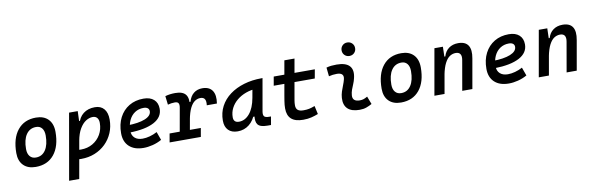

<svg xmlns="http://www.w3.org/2000/svg" viewBox="-59 -1323 6562 2123"><g transform="rotate(-10 3222.5 -262.0)"><path d="M245.1 9.8Q157.2 9.8 107.9 -39.8Q58.6 -89.4 58.6 -177.7Q58.6 -342.8 133.1 -435.1Q207.5 -527.3 339.8 -527.3Q427.7 -527.3 477.1 -476.6Q526.4 -425.8 526.4 -335Q526.4 -172.4 452.1 -81.3Q377.9 9.8 245.1 9.8ZM264.6 -92.3Q334.5 -92.3 373.5 -151.1Q412.6 -210 412.6 -314Q412.6 -366.2 389.2 -395.5Q365.7 -424.8 323.7 -424.8Q252.4 -424.8 212.4 -366.5Q172.4 -308.1 172.4 -203.6Q172.4 -151.4 196.8 -121.8Q221.2 -92.3 264.6 -92.3Z M694.3 224.6H580.6L710.9 -517.6H808.1L803.7 -395ZM755.4 9.8Q721.2 9.8 687.7 7.1Q654.3 4.4 620.1 -0.5L671.9 -105Q702.1 -92.8 771 -92.8Q843.8 -92.8 901.4 -126Q959 -159.2 992.4 -216.8Q1025.9 -274.4 1025.9 -346.7Q1025.9 -383.8 1008.5 -404.3Q991.2 -424.8 959 -424.8Q920.9 -424.8 882.3 -400.4Q843.8 -376 813 -324Q782.2 -272 767.1 -189.5L786.1 -407.2H828.6L803.2 -373Q819.8 -446.8 871.8 -487.1Q923.8 -527.3 1001.5 -527.3Q1066.9 -527.3 1103.3 -485.1Q1139.6 -442.9 1139.6 -365.2Q1139.6 -285.2 1110.8 -216.8Q1082 -148.4 1029.8 -97.4Q977.5 -46.4 907.7 -18.3Q837.9 9.8 755.4 9.8Z M1462.9 -92.8Q1501 -92.8 1544.2 -104.5Q1587.4 -116.2 1627 -137.7L1660.6 -44.4Q1613.3 -17.6 1559.1 -3.9Q1504.9 9.8 1455.6 9.8Q1353 9.8 1295.4 -43.7Q1237.8 -97.2 1237.8 -192.9Q1237.8 -293.5 1276.6 -368.7Q1315.4 -443.8 1385 -485.6Q1454.6 -527.3 1546.9 -527.3Q1621.6 -527.3 1663.3 -490Q1705.1 -452.6 1705.1 -386.2Q1705.1 -291 1607.7 -239.3Q1510.3 -187.5 1331.5 -184.1L1318.4 -266.6Q1448.2 -268.1 1520.5 -297.6Q1592.8 -327.1 1592.8 -378.9Q1592.8 -400.9 1576.7 -413.6Q1560.5 -426.3 1530.3 -426.3Q1474.6 -426.3 1432.4 -398.2Q1390.1 -370.1 1366.5 -319.6Q1342.8 -269 1342.3 -201.7Q1342.8 -150.4 1374.8 -121.6Q1406.7 -92.8 1462.9 -92.8Z M1862.3 0 1925.8 -358.9Q1932.1 -394 1921.6 -409.9Q1911.1 -425.8 1881.8 -425.8Q1842.3 -425.8 1802.7 -414.6L1791 -512.2Q1816.9 -520 1845.5 -523.7Q1874 -527.3 1904.8 -527.3Q1990.2 -527.3 2022.2 -483.4Q2054.2 -439.5 2037.6 -346.2L1976.1 0ZM1748.5 0 1765.6 -97.7H2116.2L2099.1 0ZM2012.7 -208 2031.7 -402.8H2054.7Q2069.8 -462.4 2109.9 -494.9Q2149.9 -527.3 2207.5 -527.3Q2285.6 -527.3 2319.6 -477.1Q2353.5 -426.8 2338.4 -333H2224.6Q2231 -378.9 2217.3 -401.9Q2203.6 -424.8 2168.9 -424.8Q2134.8 -424.8 2105 -404.5Q2075.2 -384.3 2051.5 -336.7Q2027.8 -289.1 2012.7 -208Z M2513.2 10.3Q2444.8 10.3 2407.5 -27.8Q2370.1 -65.9 2370.1 -135.3Q2370.1 -223.1 2408 -294.7Q2445.8 -366.2 2514.2 -417Q2582.5 -467.8 2674.1 -495.1Q2765.6 -522.5 2873 -522.5H2883.8L2819.8 -158.2Q2813.5 -120.6 2826.4 -104.5Q2839.4 -88.4 2881.3 -88.4H2902.3L2886.2 4.9H2846.2Q2803.7 4.9 2777.6 -3.9Q2751.5 -12.7 2738.5 -29.8Q2725.6 -46.9 2722.7 -72.3Q2719.7 -97.7 2724.1 -131.3L2753.4 -118.7H2696.8L2724.1 -158.2Q2697.8 -78.1 2642.3 -33.9Q2586.9 10.3 2513.2 10.3ZM2544.9 -92.3Q2613.3 -92.3 2664.3 -153.3Q2715.3 -214.4 2735.4 -325.7L2760.7 -467.3L2802.2 -419.9Q2735.8 -417 2677.7 -395.8Q2619.6 -374.5 2576.2 -338.6Q2532.7 -302.7 2508.3 -255.1Q2483.9 -207.5 2483.9 -151.9Q2483.9 -122.6 2499.5 -107.4Q2515.1 -92.3 2544.9 -92.3Z M3248.5 9.8Q3159.2 9.8 3115.2 -29.5Q3071.3 -68.8 3071.3 -147.9Q3071.3 -168.9 3073 -188.5Q3074.7 -208 3078.6 -232.2Q3082.5 -256.3 3088.4 -291.5L3155.8 -673.8H3269.5L3202.1 -291.5Q3193.8 -243.2 3189.2 -217.3Q3184.6 -191.4 3184.6 -163.6Q3184.6 -127 3205.1 -109.9Q3225.6 -92.8 3269 -92.8Q3305.2 -92.8 3332.3 -98.4Q3359.4 -104 3397 -118.2L3417.5 -24.9Q3381.3 -10.7 3341.1 -0.5Q3300.8 9.8 3248.5 9.8ZM2991.2 -417.5 3008.8 -517.6H3470.2L3452.1 -417.5Z M3873.5 -596.2Q3841.3 -596.2 3819.6 -617.9Q3797.9 -639.6 3797.9 -671.9Q3797.9 -704.1 3819.6 -725.8Q3841.3 -747.6 3873.5 -747.6Q3906.2 -747.6 3928 -725.8Q3949.7 -704.1 3949.7 -671.9Q3949.7 -639.6 3928 -617.9Q3906.2 -596.2 3873.5 -596.2ZM3987.3 -119.6 4021 -31.2Q3991.2 -14.2 3958 -2.2Q3924.8 9.8 3881.8 9.8Q3792 9.8 3748.3 -31.7Q3704.6 -73.2 3709.5 -153.3Q3711.9 -189.5 3722.9 -223.6Q3733.9 -257.8 3747.1 -290Q3760.3 -322.3 3767.6 -352.1Q3776.9 -388.7 3759.8 -407.2Q3742.7 -425.8 3700.2 -425.8Q3653.8 -425.8 3610.8 -414.6L3600.6 -513.7Q3629.4 -522 3658.2 -524.7Q3687 -527.3 3715.8 -527.3Q3818.8 -527.3 3860.4 -481.2Q3901.9 -435.1 3879.9 -345.2Q3872.1 -311.5 3859.4 -282.2Q3846.7 -252.9 3836.2 -224.1Q3825.7 -195.3 3823.2 -162.1Q3818.4 -92.8 3900.9 -92.8Q3925.3 -92.8 3943.6 -98.9Q3961.9 -105 3987.3 -119.6Z M4346.7 9.8Q4258.8 9.8 4209.5 -39.8Q4160.2 -89.4 4160.2 -177.7Q4160.2 -342.8 4234.6 -435.1Q4309.1 -527.3 4441.4 -527.3Q4529.3 -527.3 4578.6 -476.6Q4627.9 -425.8 4627.9 -335Q4627.9 -172.4 4553.7 -81.3Q4479.5 9.8 4346.7 9.8ZM4366.2 -92.3Q4436 -92.3 4475.1 -151.1Q4514.2 -210 4514.2 -314Q4514.2 -366.2 4490.7 -395.5Q4467.3 -424.8 4425.3 -424.8Q4354 -424.8 4314 -366.5Q4273.9 -308.1 4273.9 -203.6Q4273.9 -151.4 4298.3 -121.8Q4322.8 -92.3 4366.2 -92.3Z M4721.7 0 4813 -517.6H4908.2L4904.8 -394L4835.4 0ZM5034.2 0 5092.8 -335Q5100.6 -379.4 5085.9 -402.1Q5071.3 -424.8 5035.2 -424.8Q4999 -424.8 4968 -404.5Q4937 -384.3 4912.4 -336.7Q4887.7 -289.1 4871.6 -208L4896 -407.2H4916Q4932.1 -464.4 4975.3 -495.8Q5018.6 -527.3 5080.6 -527.3Q5160.6 -527.3 5192.4 -478.3Q5224.1 -429.2 5206.5 -333L5147.9 0Z M5564.5 -92.8Q5602.5 -92.8 5645.8 -104.5Q5689 -116.2 5728.5 -137.7L5762.2 -44.4Q5714.8 -17.6 5660.6 -3.9Q5606.4 9.8 5557.1 9.8Q5454.6 9.8 5397 -43.7Q5339.4 -97.2 5339.4 -192.9Q5339.4 -293.5 5378.2 -368.7Q5417 -443.8 5486.6 -485.6Q5556.2 -527.3 5648.4 -527.3Q5723.1 -527.3 5764.9 -490Q5806.6 -452.6 5806.6 -386.2Q5806.6 -291 5709.2 -239.3Q5611.8 -187.5 5433.1 -184.1L5419.9 -266.6Q5549.8 -268.1 5622.1 -297.6Q5694.3 -327.1 5694.3 -378.9Q5694.3 -400.9 5678.2 -413.6Q5662.1 -426.3 5631.8 -426.3Q5576.2 -426.3 5533.9 -398.2Q5491.7 -370.1 5468 -319.6Q5444.3 -269 5443.8 -201.7Q5444.3 -150.4 5476.3 -121.6Q5508.3 -92.8 5564.5 -92.8Z M5893.6 0 5984.9 -517.6H6080.1L6076.7 -394L6007.3 0ZM6206.1 0 6264.6 -335Q6272.5 -379.4 6257.8 -402.1Q6243.2 -424.8 6207 -424.8Q6170.9 -424.8 6139.9 -404.5Q6108.9 -384.3 6084.2 -336.7Q6059.6 -289.1 6043.5 -208L6067.9 -407.2H6087.9Q6104 -464.4 6147.2 -495.8Q6190.4 -527.3 6252.4 -527.3Q6332.5 -527.3 6364.3 -478.3Q6396 -429.2 6378.4 -333L6319.8 0Z"/></g></svg>

Font: Cascadia Mono Medium
Style: Italic
Weight: 500
Italic angle: -10°
Monospace: yes
Designer: Aaron Bell
Foundry: Saja Typeworks
Version: Version 2407.024